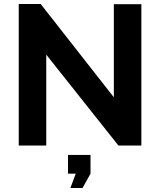

<svg xmlns="http://www.w3.org/2000/svg" viewBox="-20 -730 803 963"><path d="M212 -456V0H74V-710H184L551 -242V-709H689V0H574ZM333 213 360 141H321V47H434V141L394 213Z"/></svg>

Font: Raleway-v4020
Style: Bold
Weight: 700
Designer: Matt McInerney, Pablo Impallari, Rodrigo Fuenzalida
Foundry: Matt McInerney, Pablo Impallari, Rodrigo Fuenzalida
Version: Version 4.020;PS 004.020;hotconv 1.0.88;makeotf.lib2.5.64775